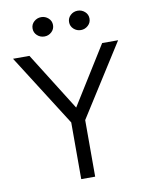

<svg xmlns="http://www.w3.org/2000/svg" viewBox="-96 -962 792 1031"><g transform="rotate(-10 300.0 -447.0)"><path d="M262 0V-309L13.5 -700H103L302 -383L499.5 -700H586.5L338 -308.5V0ZM201 -788.5Q178 -788.5 161.5 -803.8Q145 -819 145 -841.5Q145 -864 161.8 -879Q178.5 -894 201 -894Q223 -894 239.8 -879Q256.5 -864 256.5 -841.5Q256.5 -819 240 -803.8Q223.5 -788.5 201 -788.5ZM400 -788.5Q377 -788.5 360.5 -803.8Q344 -819 344 -841.5Q344 -863.5 360.5 -878.8Q377 -894 400 -894Q422 -894 438.8 -879Q455.5 -864 455.5 -841.5Q455.5 -819 438.8 -803.8Q422 -788.5 400 -788.5Z"/></g></svg>

Font: Geologica ExtraLight
Style: Regular
Weight: 200
Designer: Sindre Bremnes, Frode Helland
Foundry: Monokrom Skriftforlag AS
Version: Version 1.010; ttfautohint (v1.8.4.7-5d5b);gftools[0.9.28]